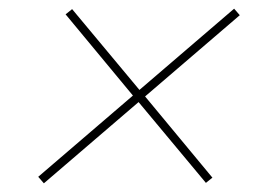

<svg xmlns="http://www.w3.org/2000/svg" viewBox="-20 -561 640 442"><path d="M81 -139 68 -154 286 -341 131 -528 146 -540 301 -354 519 -541 532 -526 314 -339 469 -152 454 -140 299 -326Z"/></svg>

Font: Iosevka Curly Slab ThEx
Style: Italic
Weight: 100
Width: 7
Italic angle: -9°
Monospace: yes
Designer: Belleve Invis
Foundry: Belleve Invis
Version: Version 11.1.0; ttfautohint (v1.8.3)